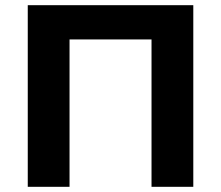

<svg xmlns="http://www.w3.org/2000/svg" viewBox="-20 -720 852 740"><path d="M87 -700V0H248V-568H564V0H725V-700Z"/></svg>

Font: Talent SemiBold
Style: Bold
Weight: 700
Designer: Mike Powis
Version: Version 1.001;hotconv 1.0.109;makeotfexe 2.5.65596